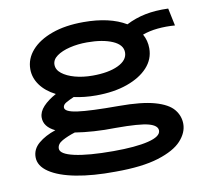

<svg xmlns="http://www.w3.org/2000/svg" viewBox="-74 -561 898 820"><g transform="rotate(-10 375.0 -151.5)"><path d="M338 -160Q287 -160 242 -170Q223 -162 208 -153.5Q193 -145 193 -133Q193 -114 247 -106.5Q301 -99 425 -99Q524 -99 580.5 -83Q637 -67 660 -39Q683 -11 683 24Q683 62 651.5 96.5Q620 131 549.5 153Q479 175 363 175Q265 176 192 162Q119 148 78 120.5Q37 93 37 55Q37 20 66 -4.5Q95 -29 140 -44Q92 -67 92 -107Q92 -132 113 -154.5Q134 -177 169 -196Q126 -218 103 -250Q80 -282 80 -319Q80 -364 111.5 -400Q143 -436 201 -457Q259 -478 338 -478Q452 -478 522 -436Q561 -456 605 -465Q649 -474 705 -472L721 -396Q682 -399 646 -395.5Q610 -392 580 -381Q596 -353 596 -319Q596 -272 563.5 -236.5Q531 -201 473 -180.5Q415 -160 338 -160ZM338 -246Q407 -246 449 -266Q491 -286 491 -320Q491 -353 448.5 -371.5Q406 -390 338 -390Q298 -390 263 -381.5Q228 -373 206.5 -357.5Q185 -342 185 -320Q185 -298 206 -281.5Q227 -265 261.5 -255.5Q296 -246 338 -246ZM141 36Q141 60 201 73.5Q261 87 369 87Q466 87 521 73.5Q576 60 576 34Q576 12 537.5 1.5Q499 -9 397 -9Q347 -8 302 -11Q257 -14 220 -20Q188 -10 164.5 3Q141 16 141 36Z"/></g></svg>

Font: Inconsolata ExtraExpanded
Style: Bold
Weight: 700
Width: 8
Monospace: yes
Designer: Raph Levien, Cyreal, Brenton Simpson
Foundry: Raph Levien, Cyreal, Google
Version: Version 3.100; ttfautohint (v1.8.4.7-5d5b)